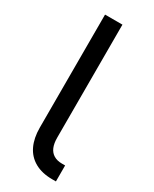

<svg xmlns="http://www.w3.org/2000/svg" viewBox="-186 -755 644 803"><g transform="rotate(30 136.0 -353.5)"><path d="M222.7 -77.1Q230.5 -77.1 238.3 -77.1V0Q229.5 0 220.7 0Q170.9 0 136.2 -19.5Q101.6 -39.1 84.5 -75.2Q67.4 -111.3 67.4 -161.1V-707H151.4V-161.1Q151.4 -133.8 159.2 -115.2Q167 -96.7 183.1 -86.9Q199.2 -77.1 222.7 -77.1Z"/></g></svg>

Font: Pretendard Std Variable
Style: Regular
Weight: 400
Designer: Base glyphs from Inter by Rasmus Andersson; Hangeul glyphs from Noto Sans CJK(Source Han Sans) by Jang Soo-young and Kan
Foundry: Kil Hyung-jin
Version: Version 1.309;Glyphs 3.2 (3225)